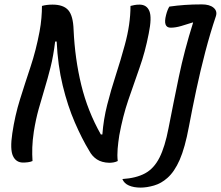

<svg xmlns="http://www.w3.org/2000/svg" viewBox="-20 -730 1005 874"><path d="M537 85Q600 81 640.5 59Q681 37 706 -12.5Q731 -62 747 -146Q770 -264 794.5 -382Q819 -500 859 -627L858 -628Q830 -619 804.5 -611.5Q779 -604 757 -604Q721 -604 736 -662Q739 -674 743 -684Q747 -694 751 -700Q786 -705 821.5 -707.5Q857 -710 899 -710Q934 -710 952 -695Q970 -680 963 -657Q937 -580 914.5 -494Q892 -408 873.5 -321Q855 -234 840 -154Q822 -57 798 -2.5Q774 52 742 80Q714 105 681 114.5Q648 124 620 124Q589 124 567 114.5Q545 105 537 85ZM128 3Q119 7 107.5 8.5Q96 10 85 10Q53 10 39 -20Q25 -50 36 -123Q48 -204 71 -277.5Q94 -351 119 -426Q144 -501 160 -586Q166 -618 168.5 -648Q171 -678 171 -703Q192 -709 219 -709Q269 -709 291 -683.5Q313 -658 315 -594Q321 -462 350 -343Q379 -224 439 -118H446Q451 -186 468 -253Q485 -320 507 -387.5Q529 -455 548 -525Q574 -619 574 -703Q582 -705 592 -707Q602 -709 615 -709Q648 -709 660 -679.5Q672 -650 657 -577Q641 -494 615 -421Q589 -348 564 -274.5Q539 -201 523 -114Q518 -82 515.5 -52.5Q513 -23 516 3Q500 11 477 11Q443 10 421 -4.5Q399 -19 386 -44Q353 -98 320.5 -173Q288 -248 265.5 -340.5Q243 -433 238 -541H231Q223 -475 210 -423.5Q197 -372 183 -326Q169 -280 156 -233.5Q143 -187 134 -131Q128 -91 127 -59Q126 -27 128 3Z"/></svg>

Font: Recursive Sn Csl St
Style: Italic
Weight: 400
Italic angle: -15°
Version: Version 1.079;hotconv 1.0.112;makeotfexe 2.5.65598; ttfautoh